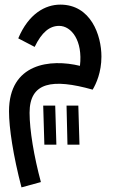

<svg xmlns="http://www.w3.org/2000/svg" viewBox="-20 -419 492 831"><path d="M73 392 157 369C127 258 108 144 108 69C108 -64 207 -80 381 -31C396 -56 419 -106 419 -174C419 -267 373 -399 241 -399C176 -399 104 -360 59 -253L130 -216C161 -280 195 -307 236 -307C289 -307 339 -243 326 -134C199 -165 19 -146 19 63C19 135 37 254 73 392ZM272 207H324L319 38H268ZM172 207H224L219 38H167Z"/></svg>

Font: Noto Sans Arabic Cond Med
Style: Regular
Weight: 500
Width: 3
Designer: Monotype Design Team, Nadine Chahine, Nizar Qandah and Khaled Hosny
Foundry: Monotype Imaging Inc.
Version: Version 2.012